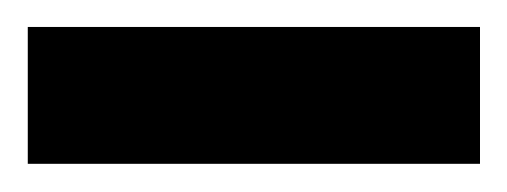

<svg xmlns="http://www.w3.org/2000/svg" viewBox="-38 32 372 141"><path d="M314.5 51.8V152.3H-17.6V51.8Z"/></svg>

Font: Vancouver Drive
Style: Bold
Weight: 700
Designer: Valery Zaveryaev
Foundry: Cyreal (www.cyreal.org)
Version: Version 1.01